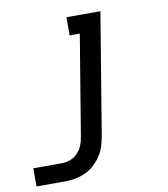

<svg xmlns="http://www.w3.org/2000/svg" viewBox="-82 -590 765 874"><g transform="rotate(-10 300.0 -152.5)"><path d="M147 215H16V131H147Q167 131 186.5 124Q206 117 220.5 102Q235 87 243 68Q251 49 254 29L331 -436H284V-520H441L348 43Q344 66 336.5 89Q329 112 315 132.5Q301 153 282 170Q263 187 240 197Q217 207 193.5 211Q170 215 147 215Z"/></g></svg>

Font: Iosevka HT Medium Extended
Style: Italic
Weight: 500
Width: 7
Italic angle: -9°
Monospace: yes
Designer: Belleve Invis
Foundry: Belleve Invis
Version: Version 32.3.0; ttfautohint (v1.8.4)